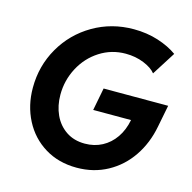

<svg xmlns="http://www.w3.org/2000/svg" viewBox="-107 -835 952 950"><g transform="rotate(15 369.0 -360.5)"><path d="M55.7 -318.8Q55.7 -430.7 109.6 -524.4Q163.6 -618.2 257.3 -672.9Q351.1 -727.5 464.4 -727.5Q531.2 -727.5 589.4 -709Q647.5 -690.4 688 -661.1L611.8 -541Q592.8 -565.4 550 -582.8Q507.3 -600.1 457 -600.1Q384.3 -600.1 324.5 -561.8Q264.6 -523.4 230.5 -459Q196.3 -394.5 196.3 -320.8Q196.3 -264.2 217.5 -218Q238.8 -171.9 279.1 -144.8Q319.3 -117.7 375 -117.7Q423.8 -117.7 463.4 -138.7Q502.9 -159.7 529.5 -198.2Q556.2 -236.8 566.4 -289.6H372.6L395 -405.3H725.6L703.6 -293Q687 -205.6 640.9 -137.5Q594.7 -69.3 524.2 -30.8Q453.6 7.8 366.7 7.8Q273.9 7.8 203.4 -35.4Q132.8 -78.6 94.2 -153.3Q55.7 -228 55.7 -318.8Z"/></g></svg>

Font: Reddit Sans Chocolate
Style: Bold Italic
Weight: 700
Italic angle: -11.25°
Designer: Stephen Hutchings
Version: Version 1.013